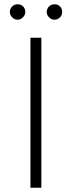

<svg xmlns="http://www.w3.org/2000/svg" viewBox="-20 -876 335 896"><path d="M122 0V-700H173V0ZM26 -820Q26 -835 37 -846Q47 -856 62 -856Q78 -856 88 -846Q98 -836 98 -820Q98 -806 87 -795Q76 -784 62 -784Q48 -784 37 -795Q26 -806 26 -820ZM234 -784Q220 -784 209 -795Q198 -806 198 -820Q198 -835 209 -846Q219 -856 234 -856Q250 -856 260 -846Q270 -836 270 -820Q270 -805 260 -795Q249 -784 234 -784Z"/></svg>

Font: Montserrat Light Alt1
Style: Light
Weight: 500
Designer: Differentunic
Foundry: Julieta Ulanovsky
Version: 0.1